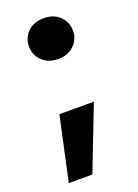

<svg xmlns="http://www.w3.org/2000/svg" viewBox="-125 -565 535 743"><g transform="rotate(-20 142.0 -193.5)"><path d="M153 -342Q112 -342 87 -366.5Q62 -391 62 -425Q62 -462 87 -486Q112 -510 153 -510Q193 -510 218 -486Q243 -462 243 -425Q243 -391 218 -366.5Q193 -342 153 -342ZM26 123 83 -140H225L123 123Z"/></g></svg>

Font: DM Sans 28pt Black
Style: Regular
Weight: 900
Version: Version 4.004;gftools[0.9.30]